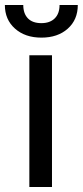

<svg xmlns="http://www.w3.org/2000/svg" viewBox="-42 -750 332 770"><path d="M166.5 0H75.7V-528.3H166.5ZM270 -730Q270 -670.9 229.7 -635Q189.5 -599.1 124 -599.1Q58.6 -599.1 18.1 -635.3Q-22.5 -671.4 -22.5 -730H51.3Q51.3 -695.8 69.8 -676.5Q88.4 -657.2 124 -657.2Q158.2 -657.2 177.5 -676.3Q196.8 -695.3 196.8 -730Z"/></svg>

Font: APIMedia Roboto
Style: Regular
Weight: 400
Designer: Google
Version: Version 2.137; 2017